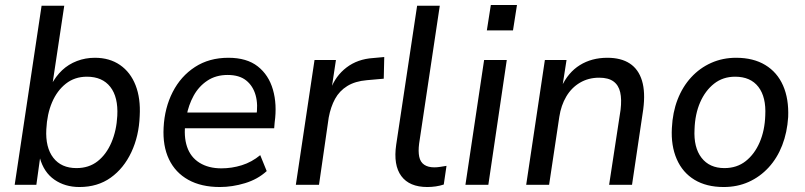

<svg xmlns="http://www.w3.org/2000/svg" viewBox="-20 -742 3232 771"><path d="M299 9Q241 9 198.5 -20.5Q156 -50 140 -108H141L126 0H39L147 -719H238L190 -400H185Q204 -436 229.5 -460Q255 -484 289 -497Q323 -510 361 -510Q420 -510 462 -481Q504 -452 524.5 -399.5Q545 -347 541 -276Q538 -196 507.5 -131Q477 -66 424.5 -28.5Q372 9 299 9ZM287 -67Q337 -67 372 -94.5Q407 -122 427.5 -170Q448 -218 451 -277Q455 -352 423 -393Q391 -434 329 -434Q280 -434 244.5 -406Q209 -378 189 -331Q169 -284 166 -223Q162 -150 194 -108.5Q226 -67 287 -67Z M863 9Q788 9 736 -20Q684 -49 658.5 -102.5Q633 -156 637 -230Q641 -309 673.5 -372.5Q706 -436 763 -473Q820 -510 897 -510Q971 -510 1015 -475.5Q1059 -441 1076 -382Q1093 -323 1083 -251L1081 -227H706L715 -290H1029L1009 -273Q1017 -322 1006.5 -359.5Q996 -397 968.5 -419Q941 -441 894 -441Q847 -441 812.5 -418Q778 -395 757.5 -357.5Q737 -320 729 -276L725 -252Q717 -195 731 -153Q745 -111 781 -88.5Q817 -66 869 -66Q911 -66 951 -78.5Q991 -91 1025 -119L1051 -55Q1015 -22 964 -6.5Q913 9 863 9Z M1168 0 1243 -501H1329L1311 -382H1307Q1327 -437 1371.5 -471Q1416 -505 1479 -509L1523 -513L1521 -426L1453 -420Q1406 -416 1374.5 -396.5Q1343 -377 1325.5 -345Q1308 -313 1300 -270L1261 0Z M1696 9Q1624 9 1591.5 -35Q1559 -79 1571 -161L1655 -719H1746L1663 -165Q1659 -134 1663.5 -112.5Q1668 -91 1683.5 -80.5Q1699 -70 1724 -70Q1736 -70 1748 -72Q1760 -74 1773 -76L1762 -1Q1747 4 1730 6.5Q1713 9 1696 9Z M1935 -620 1951 -722H2056L2040 -620ZM1849 0 1924 -501H2015L1941 0Z M2093 0 2168 -501H2255L2238 -392H2234Q2261 -451 2308.5 -480.5Q2356 -510 2419 -510Q2474 -510 2509 -487Q2544 -464 2558 -418Q2572 -372 2563 -303L2518 0H2426L2472 -301Q2477 -343 2470.5 -371.5Q2464 -400 2443.5 -415Q2423 -430 2386 -430Q2343 -430 2309 -410Q2275 -390 2254 -354.5Q2233 -319 2226 -273L2185 0Z M2886 9Q2817 9 2769 -20Q2721 -49 2697.5 -103Q2674 -157 2678 -228Q2681 -291 2701 -342.5Q2721 -394 2755.5 -431.5Q2790 -469 2836 -489.5Q2882 -510 2936 -510Q3005 -510 3053 -481Q3101 -452 3124.5 -398.5Q3148 -345 3145 -272Q3141 -210 3121 -158.5Q3101 -107 3066.5 -69.5Q3032 -32 2986.5 -11.5Q2941 9 2886 9ZM2889 -67Q2939 -67 2974.5 -95Q3010 -123 3030.5 -170.5Q3051 -218 3053 -278Q3057 -352 3025.5 -393Q2994 -434 2932 -434Q2883 -434 2847.5 -406Q2812 -378 2791.5 -331Q2771 -284 2769 -223Q2765 -150 2797 -108.5Q2829 -67 2889 -67Z"/></svg>

Font: Nunitoga
Style: Medium Italic
Weight: 500
Italic angle: -9°
Designer: Vernon Adams
Foundry: Vernon Adams
Version: Version 1.0